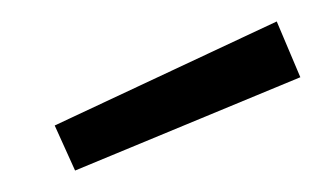

<svg xmlns="http://www.w3.org/2000/svg" viewBox="-20 -757 308 179"><path d="M31 -640 238 -737 260 -685 50 -598Z"/></svg>

Font: Titillium Web Light
Style: Regular
Weight: 300
Version: Version 1.002;PS 57.000;hotconv 1.0.70;makeotf.lib2.5.55311